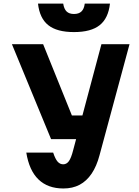

<svg xmlns="http://www.w3.org/2000/svg" viewBox="-20 -1051 790 1090"><path d="M224.9 -800 388.1 -395.6H539.2L483.1 -261H270L47.7 -800ZM555.8 -800H715.3L545.1 -169.9Q528.5 -107.1 500.1 -65.1Q471.6 -23 432 -2Q392.3 19 339.9 19Q251.5 19 198.5 -32.2Q145.5 -83.4 129.3 -184.7H281.8Q293.7 -148.5 307.1 -133.3Q320.5 -118.2 338.9 -118.2Q358.1 -118.2 371.2 -136.3Q384.2 -154.5 395.5 -199ZM338.8 -1030.7Q343.3 -1000.4 358 -986Q372.7 -971.6 400 -971.6Q427.6 -971.6 442.5 -986Q457.5 -1000.4 461.2 -1030.7H604.3Q595.1 -947.1 545.8 -908Q496.6 -868.9 400 -868.9Q303.4 -868.9 254.2 -908Q204.9 -947.1 195.7 -1030.7Z"/></svg>

Font: Martian Mono SemiExpanded
Style: Regular
Weight: 400
Width: 6
Monospace: yes
Designer: Roman Shamin
Foundry: Evil Martians
Version: Version 1.000